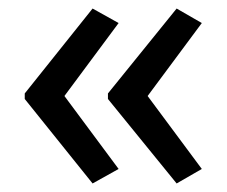

<svg xmlns="http://www.w3.org/2000/svg" viewBox="-20 -489 531 450"><path d="M38 -270 197 -469 258 -435 131 -264 258 -93 197 -59 38 -257ZM233 -270 394 -469 453 -435 326 -264 453 -93 394 -59 233 -257Z"/></svg>

Font: Noto Sans Sinhala SemiCondensed
Style: Regular
Weight: 400
Width: 4
Designer: Jelle Bosma - Monotype Design Team
Foundry: Monotype Imaging Inc.
Version: Version 2.006; ttfautohint (v1.8.4.7-5d5b)